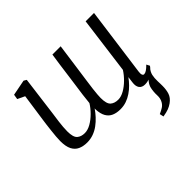

<svg xmlns="http://www.w3.org/2000/svg" viewBox="-184 -783 1240 1240"><g transform="rotate(-45 435.5 -163.0)"><path d="M650.5 239 644.5 211.5Q667 201.5 682.2 191.8Q697.5 182 707 165.5Q720 143.5 718.5 112.8Q717 82 723.5 51.5Q728 30.5 742 13Q756 -4.5 764 -15.5L814.5 -48Q794.5 -25.5 789.2 -2Q784 21.5 785 52.5Q785.5 63.5 785.8 74.8Q786 86 786 96Q786 130 777 157.8Q768 185.5 738.5 207Q722.5 218.5 703.2 226Q684 233.5 650.5 239ZM159.5 -289.5Q157.5 -274.5 154.8 -255Q152 -235.5 149.2 -214.2Q146.5 -193 144.8 -172Q143 -151 143 -132.5Q143 -78.5 163 -61.2Q183 -44 215.5 -44Q243 -44 272.8 -61Q302.5 -78 329.2 -104.8Q356 -131.5 373.5 -160.5Q376.5 -193 381.2 -229.5Q386 -266 391 -300Q397 -343 402.8 -386Q408.5 -429 414.2 -470.5Q420 -512 426 -551H501.5Q488.5 -458 479.5 -392.2Q470.5 -326.5 464 -282Q457.5 -237.5 454.2 -209.2Q451 -181 449.5 -163.2Q448 -145.5 448 -132.5Q448 -78.5 468 -61.2Q488 -44 521 -44Q548 -44 577.2 -60.8Q606.5 -77.5 633 -103.8Q659.5 -130 678 -159L729.5 -551H806L742 -79Q739.5 -60 743.5 -51Q747.5 -42 755 -42Q765.5 -42 778.2 -50.2Q791 -58.5 809 -76.5L820.5 -54.5Q816.5 -47.5 801.2 -32Q786 -16.5 763.2 -3.8Q740.5 9 713 9Q685 9 672.5 -9Q660 -27 664.5 -58.5L670 -101Q654.5 -79.5 635 -59.5Q615.5 -39.5 592.2 -23.8Q569 -8 543 1Q517 10 487.5 10Q453.5 10 428.5 -0.8Q403.5 -11.5 389 -36.5Q374.5 -61.5 372.5 -104L373 -112Q357 -88.5 337 -66.8Q317 -45 293.2 -27.5Q269.5 -10 242 0Q214.5 10 183.5 10Q148.5 10 122 -2Q95.5 -14 81 -42.2Q66.5 -70.5 66.5 -120Q66.5 -136.5 68.5 -160.5Q70.5 -184.5 73.5 -210.2Q76.5 -236 79.2 -258.5Q82 -281 84 -293.5L111.5 -485L62 -508.5L67.5 -542.5L175 -563.5L193.5 -552.5Z"/></g></svg>

Font: Merriweather 28pt Light
Style: Italic
Weight: 300
Italic angle: -7.8°
Version: Version 2.101